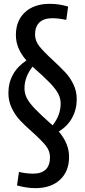

<svg xmlns="http://www.w3.org/2000/svg" viewBox="-20 -792 445 1003"><path d="M335.9 -757.8 326.2 -688Q287.1 -696.8 252.9 -696.8Q209 -696.8 186 -674.8Q163.1 -652.8 163.1 -611.8Q163.1 -578.6 185.5 -550.3Q208 -522 255.9 -478Q295.9 -440.9 321 -414.1Q346.2 -387.2 363.5 -351.6Q380.9 -315.9 380.9 -273.9Q380.9 -220.7 356.9 -176.8Q333 -132.8 287.1 -105Q341.3 -41 340.8 27.8Q340.8 103 293.5 147Q246.1 190.9 165 190.9Q121.1 190.9 68.8 176.8L79.1 106Q113.3 114.7 151.9 115.2Q240.7 115.2 241.2 29.8Q241.2 -4.4 218 -32.7Q194.8 -61 147.9 -103Q107.9 -138.2 83.5 -164.6Q59.1 -190.9 41.5 -227.1Q23.9 -263.2 23.9 -306.2Q23.9 -359.4 47.9 -402.6Q71.8 -445.8 118.2 -476.1Q63 -538.1 63 -608.9Q63 -684.1 110.6 -728Q158.2 -772 240.2 -772Q288.1 -772 335.9 -757.8ZM107.9 -331.1Q107.9 -304.2 119.9 -280Q131.8 -255.9 162.8 -223.4Q193.8 -190.9 254.9 -137.2Q296.9 -190.4 296.9 -251Q296.9 -276.9 284.9 -301Q272.9 -325.2 242.4 -357.2Q211.9 -389.2 149.9 -443.8Q107.9 -389.2 107.9 -331.1Z"/></svg>

Font: Sarala
Style: Regular
Weight: 400
Designer: Andres Torresi
Foundry: Huerta Tipografica
Version: Version 1.004;PS 001.003;hotconv 1.0.70;makeotf.lib2.5.58329